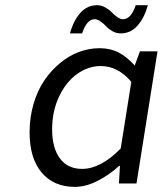

<svg xmlns="http://www.w3.org/2000/svg" viewBox="-20 -708 640 741"><path d="M250 -579.1Q263.7 -628.9 290.3 -658.4Q316.9 -688 355 -688Q371.1 -688 386.2 -679.4Q401.4 -670.9 410.9 -660.9Q420.4 -650.9 432.4 -642.3Q444.3 -633.8 455.1 -633.8Q485.4 -633.8 503.9 -688H550.8Q537.1 -638.7 510.5 -608.9Q483.9 -579.1 445.8 -579.1Q429.2 -579.1 414.1 -587.6Q398.9 -596.2 389.6 -606.4Q380.4 -616.7 368.2 -625.2Q356 -633.8 345.2 -633.8Q314.9 -633.8 296.9 -579.1ZM269 13.2Q187 13.2 140.6 -42.2Q94.2 -97.7 94.2 -196.8Q94.2 -255.4 109.6 -307.6Q125 -359.9 151.6 -398.4Q178.2 -437 212.6 -465.3Q247.1 -493.7 285.9 -507.8Q324.7 -522 363.8 -522Q405.8 -522 437.7 -505.4Q469.7 -488.8 500 -455.1L520 -509.8H587.9L506.8 0H439L442.9 -67.9H439.9Q401.4 -32.7 356.4 -9.8Q311.5 13.2 269 13.2ZM296.9 -56.2Q368.7 -56.2 445.8 -134.8L486.8 -392.1Q435.1 -453.1 369.1 -453.1Q320.8 -453.1 278.1 -422.9Q235.4 -392.6 208.3 -335.9Q181.2 -279.3 181.2 -209Q181.2 -137.2 211.2 -96.7Q241.2 -56.2 296.9 -56.2Z"/></svg>

Font: Office Code Pro Italic
Style: Regular
Weight: 400
Italic angle: -9°
Designer: Nathan Rutzky & Paul D. Hunt
Foundry: Adobe Systems Incorporated
Version: Version 1.004;PS 001.004;hotconv 1.0.70;makeotf.lib2.5.58329